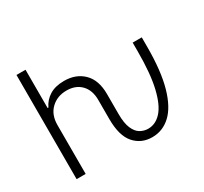

<svg xmlns="http://www.w3.org/2000/svg" viewBox="-149 -939 1234 1161"><g transform="rotate(-30 468.0 -358.5)"><path d="M83.5 0V-727.3H146.7V-459.9H152.3Q171.9 -502.5 212.2 -527.5Q252.5 -552.6 313.9 -552.6Q397 -552.6 448.5 -501.8Q500 -451 500 -353.3V-215.6Q500 -149.9 516 -113.1Q532 -76.3 557.5 -61.8Q583.1 -47.2 611.9 -47.2Q664.1 -47.2 704.2 -91.4Q744.3 -135.7 767 -231.7Q789.8 -327.8 789.8 -482.6V-545.5H853.3V-479.8Q853.3 -310.4 822.6 -202.1Q791.9 -93.8 736.7 -42.1Q681.5 9.6 608 9.6Q532 9.6 484.2 -44.7Q436.4 -99.1 436.4 -215.6V-349.4Q436.4 -416.9 399 -455.8Q361.5 -494.7 297.9 -494.7Q232.6 -494.7 189.6 -453.5Q146.7 -412.3 146.7 -340.9V0Z"/></g></svg>

Font: Inter Zeller Light
Style: Regular
Weight: 300
Designer: Rasmus Andersson; Joe Bland
Foundry: zeller
Version: Version 3.015;git-dec3a8cb1